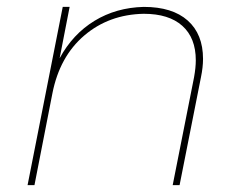

<svg xmlns="http://www.w3.org/2000/svg" viewBox="-20 -537 686 557"><path d="M569 -366Q569 -342 563 -313L501 0H481L543 -313Q548 -341 548 -362Q548 -427 509 -462Q470 -497 397 -497Q296 -495 224.5 -434Q153 -373 132 -266L80 0H60L162 -517H182L153 -368Q191 -438 254 -476.5Q317 -515 397 -517Q480 -517 524.5 -477.5Q569 -438 569 -366Z"/></svg>

Font: Gontserrat Thin
Style: Italic
Weight: 250
Italic angle: -11.3°
Designer: Julieta Ulanovsky
Foundry: Julieta Ulanovsky
Version: Version 6.001